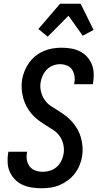

<svg xmlns="http://www.w3.org/2000/svg" viewBox="-20 -998 540 1026"><path d="M201 8Q175 8 149.5 4Q124 0 101.5 -10Q79 -20 61.5 -37.5Q44 -55 33.5 -77Q23 -99 21 -125Q19 -151 23 -177L25 -187H125L124 -181Q120 -161 124 -141.5Q128 -122 139.5 -107.5Q151 -93 169.5 -86.5Q188 -80 209 -80Q228 -80 247.5 -86Q267 -92 283 -106Q299 -120 308 -139Q317 -158 320 -177Q324 -203 318 -227.5Q312 -252 298.5 -271Q285 -290 264.5 -303.5Q244 -317 223.5 -329.5Q203 -342 184 -356.5Q165 -371 149.5 -389Q134 -407 122.5 -428Q111 -449 104.5 -472.5Q98 -496 96 -521.5Q94 -547 98 -572Q102 -596 111.5 -619Q121 -642 135.5 -662.5Q150 -683 170 -699Q190 -715 213 -725Q236 -735 260.5 -739Q285 -743 308 -743Q334 -743 358.5 -739Q383 -735 405 -724.5Q427 -714 443.5 -696.5Q460 -679 469.5 -656.5Q479 -634 480.5 -609Q482 -584 478 -558L476 -548H376L377 -554Q381 -573 378 -592Q375 -611 365 -626Q355 -641 337.5 -648Q320 -655 300 -655Q282 -655 263.5 -648Q245 -641 231 -627Q217 -613 208.5 -595Q200 -577 197 -558Q193 -533 199 -508.5Q205 -484 218.5 -464.5Q232 -445 252 -431.5Q272 -418 292.5 -405.5Q313 -393 332 -378.5Q351 -364 366.5 -346Q382 -328 394 -307Q406 -286 412.5 -262.5Q419 -239 421 -214Q423 -189 419 -163Q415 -139 405.5 -115.5Q396 -92 380 -71Q364 -50 343 -34.5Q322 -19 298.5 -9Q275 1 250 4.5Q225 8 201 8ZM235 -802 185 -843 301 -978H411L480 -838L422 -807L346 -914Z"/></svg>

Font: Iosevka Semibold Oblique
Style: Regular
Weight: 600
Italic angle: -9°
Monospace: yes
Designer: Belleve Invis
Foundry: Belleve Invis
Version: Version 32.5.0; ttfautohint (v1.8.4)